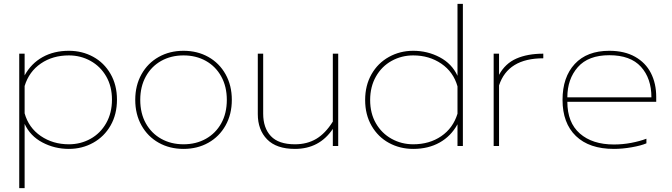

<svg xmlns="http://www.w3.org/2000/svg" viewBox="-20 -759 3491 998"><path d="M80 219V-480H108V-367Q142 -429 201 -462Q260 -495 338 -495Q407 -495 464 -464Q521 -433 554.5 -375Q588 -317 588 -241Q588 -165 555 -107Q522 -49 464.5 -17Q407 15 338 15Q264 15 200.5 -18.5Q137 -52 108 -115V219ZM562 -241Q562 -310 532 -362Q502 -414 450.5 -442.5Q399 -471 338 -471Q254 -471 192.5 -429Q131 -387 108 -312V-170Q129 -95 192 -52Q255 -9 338 -9Q399 -9 450.5 -37.5Q502 -66 532 -119Q562 -172 562 -241Z M683 -240Q683 -315 715.5 -373Q748 -431 805 -463Q862 -495 934 -495Q1006 -495 1063 -463Q1120 -431 1152.5 -373Q1185 -315 1185 -240Q1185 -165 1152.5 -107Q1120 -49 1063 -17Q1006 15 934 15Q862 15 805 -17Q748 -49 715.5 -107Q683 -165 683 -240ZM709 -240Q709 -170 738 -118Q767 -66 818 -37.5Q869 -9 934 -9Q999 -9 1050 -37.5Q1101 -66 1130 -118Q1159 -170 1159 -240Q1159 -309 1130 -361.5Q1101 -414 1050 -442.5Q999 -471 934 -471Q869 -471 818 -442.5Q767 -414 738 -361.5Q709 -309 709 -240Z M1710 -127V-480H1738V0H1710V-89Q1640 15 1513 15Q1417 15 1368.5 -34.5Q1320 -84 1320 -166V-480H1348V-168Q1348 -94 1388 -51.5Q1428 -9 1513 -9Q1576 -9 1623.5 -37Q1671 -65 1710 -127Z M2386 -739V0H2358V-113Q2324 -51 2265 -18Q2206 15 2128 15Q2059 15 2002 -16Q1945 -47 1911.5 -105Q1878 -163 1878 -239Q1878 -315 1911 -373Q1944 -431 2001.5 -463Q2059 -495 2128 -495Q2202 -495 2265.5 -461.5Q2329 -428 2358 -365V-739ZM1904 -239Q1904 -170 1934 -118Q1964 -66 2015.5 -37.5Q2067 -9 2128 -9Q2212 -9 2273.5 -51Q2335 -93 2358 -168V-310Q2337 -385 2274 -428Q2211 -471 2128 -471Q2067 -471 2015.5 -442.5Q1964 -414 1934 -361Q1904 -308 1904 -239Z M2804 -456Q2620 -456 2574 -315V0H2546V-480H2574V-370Q2606 -429 2664 -454.5Q2722 -480 2804 -480Z M3171 -8Q3217 -8 3261.5 -16.5Q3306 -25 3340 -38V-14Q3312 -2 3263.5 6.5Q3215 15 3171 15Q3043 15 2973.5 -52Q2904 -119 2904 -240Q2904 -358 2967.5 -426.5Q3031 -495 3147 -495Q3226 -495 3281 -464Q3336 -433 3363.5 -379Q3391 -325 3391 -255V-230H2929Q2929 -122 2994 -65Q3059 -8 3171 -8ZM2929 -253H3366Q3366 -352 3311.5 -412Q3257 -472 3147 -472Q3038 -472 2983.5 -410Q2929 -348 2929 -253Z"/></svg>

Font: Prompt Thin
Style: Regular
Weight: 100
Designer: Katatrad Team
Foundry: CadsonDemak
Version: Version 1.030